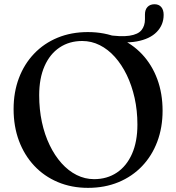

<svg xmlns="http://www.w3.org/2000/svg" viewBox="-20 -867 830 904"><path d="M750.5 -797Q750.5 -750 718.2 -716.8Q686 -683.5 624.2 -672Q562.5 -660.5 474 -679Q465.5 -681 461.5 -683.5Q457.5 -686 457.5 -692.5Q457.5 -698.5 462.5 -702.2Q467.5 -706 476 -704Q548.5 -692.5 589.2 -698.8Q630 -705 646.2 -725.2Q662.5 -745.5 662.5 -776V-799Q662.5 -821.5 674.5 -834.2Q686.5 -847 707.5 -847Q728 -847 739.2 -833.8Q750.5 -820.5 750.5 -797ZM393.5 -716Q472.5 -716 537.2 -688.8Q602 -661.5 648.8 -611.8Q695.5 -562 720.5 -494.5Q745.5 -427 745.5 -345.5Q745.5 -266.5 720.5 -200Q695.5 -133.5 649 -84.8Q602.5 -36 537.8 -9.2Q473 17.5 394.5 17.5Q316.5 17.5 252 -9.8Q187.5 -37 141 -86.8Q94.5 -136.5 69.2 -204.2Q44 -272 44 -353.5Q44 -433 69 -499.2Q94 -565.5 140.5 -614.2Q187 -663 251.2 -689.5Q315.5 -716 393.5 -716ZM627 -280.5Q627 -346.5 613.8 -405.8Q600.5 -465 576.8 -514Q553 -563 520.8 -599Q488.5 -635 449.5 -654.5Q410.5 -674 367 -674Q306.5 -674 260.8 -643.5Q215 -613 189.8 -555.8Q164.5 -498.5 164.5 -418.5Q164.5 -352 177.2 -292.5Q190 -233 213.8 -183.8Q237.5 -134.5 269.8 -98.5Q302 -62.5 341 -43Q380 -23.5 423 -23.5Q484 -23.5 530 -54.2Q576 -85 601.5 -142.5Q627 -200 627 -280.5Z"/></svg>

Font: Fraunces 24pt
Style: Regular
Weight: 400
Version: Version 1.000;[b76b70a41]